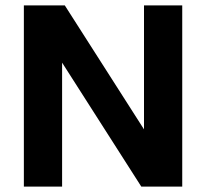

<svg xmlns="http://www.w3.org/2000/svg" viewBox="-20 -688 760 708"><path d="M501 0 209 -457V0H68V-668H219L511 -211V-668H652V0Z"/></svg>

Font: Celebes
Style: Bold
Weight: 700
Designer: Anugrah Pasau
Foundry: Lafontype
Version: Version 1.000; ttfautohint (v1.8.4)